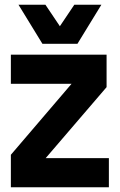

<svg xmlns="http://www.w3.org/2000/svg" viewBox="-20 -791 506 811"><path d="M25.9 0V-137.2L282.2 -437H25.9V-560.1H430.2V-422.9L172.9 -123H439.9V0ZM58.1 -771H171.9L232.9 -680.2L293.9 -771H408.2L307.1 -606H159.2Z"/></svg>

Font: TASA Explorer
Style: Bold
Weight: 700
Designer: Weizhong Zhang
Foundry: Local Remote
Version: Version 1.000;Glyphs 3.1.2 (3151)